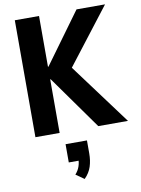

<svg xmlns="http://www.w3.org/2000/svg" viewBox="-105 -775 835 1140"><g transform="rotate(-10 312.0 -205.0)"><path d="M66 0V-705H212V-399H215L438 -705H610L323 -333L328 -399L624 0H445L215 -323H212V0ZM311 295 261 260Q279 240 287 217Q295 194 295 169L321 182H235V72H364V150Q364 193 352.5 229Q341 265 311 295Z"/></g></svg>

Font: Nunito Sans 10pt Condensed ExtraBold
Style: Regular
Weight: 800
Width: 3
Designer: Vernon Adams
Foundry: Vernon Adams
Version: Version 3.101;gftools[0.9.27]